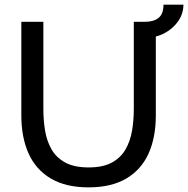

<svg xmlns="http://www.w3.org/2000/svg" viewBox="-20 -794 811 828"><path d="M362 14Q264 14 199.5 -24Q135 -62 103.5 -131.5Q72 -201 72 -297V-700H167V-323Q167 -275 174.5 -230Q182 -185 202.5 -149.5Q223 -114 261.5 -93Q300 -72 362 -72Q424 -72 462.5 -93Q501 -114 521.5 -150Q542 -186 549.5 -230.5Q557 -275 557 -323V-700H652V-297Q652 -201 620.5 -131.5Q589 -62 524.5 -24Q460 14 362 14ZM605 -631V-700Q643 -700 664 -717Q685 -734 685 -774H771Q771 -736 749 -703.5Q727 -671 689.5 -651Q652 -631 605 -631Z"/></svg>

Font: Cabin VF Beta
Style: Regular
Weight: 400
Designer: Pablo Impallari
Foundry: Pablo Impallari. http://www.impallari.com Igino Marini. http://www.ikern.com
Version: Version 2.200